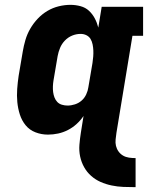

<svg xmlns="http://www.w3.org/2000/svg" viewBox="-20 -548 640 793"><path d="M540 225H539Q514 225 489.5 224Q465 223 441 218Q417 213 395.5 203.5Q374 194 356.5 178.5Q339 163 327.5 142.5Q316 122 311 98.5Q306 75 308 50Q310 25 314 0L325 -69Q313 -51 296.5 -36Q280 -21 260.5 -11Q241 -1 220 3.5Q199 8 178 8Q151 8 126.5 -1.5Q102 -11 86 -30.5Q70 -50 62 -75Q54 -100 51.5 -126.5Q49 -153 51 -180.5Q53 -208 57 -235L74 -335Q78 -359 85 -383Q92 -407 105 -429.5Q118 -452 136 -471Q154 -490 176 -503Q198 -516 222.5 -522Q247 -528 271 -528Q292 -528 312.5 -522.5Q333 -517 347.5 -503.5Q362 -490 371.5 -472Q381 -454 386 -434L400 -520H571V-400H527L461 0Q459 14 457.5 28Q456 42 459 54.5Q462 67 469.5 77.5Q477 88 488 94.5Q499 101 512.5 103Q526 105 540 105ZM259 -112Q274 -112 289.5 -117Q305 -122 317 -132.5Q329 -143 336 -158Q343 -173 345 -188L362 -288Q364 -301 365 -314Q366 -327 365.5 -339.5Q365 -352 362.5 -364.5Q360 -377 354 -387Q348 -397 337 -402.5Q326 -408 313 -408Q295 -408 278 -401Q261 -394 248 -380.5Q235 -367 228 -350Q221 -333 218 -316L201 -216Q199 -204 198.5 -191.5Q198 -179 199.5 -167.5Q201 -156 205 -145.5Q209 -135 216.5 -127Q224 -119 235.5 -115.5Q247 -112 259 -112Z"/></svg>

Font: Iosevka Etoile Heavy Oblique
Style: Regular
Weight: 900
Italic angle: -9°
Designer: Belleve Invis
Foundry: Belleve Invis
Version: Version 15.5.2; ttfautohint (v1.8.4)